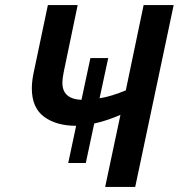

<svg xmlns="http://www.w3.org/2000/svg" viewBox="-20 -734 702 754"><path d="M393 0H511L662 -714H544L474 -379Q447 -368 421.5 -360Q396 -352 371 -348L405 -506H335L300 -342Q225 -345 225 -409Q225 -425 230 -450L285 -714H168L111 -443Q105 -412 105 -387Q105 -311 153 -275.5Q201 -240 279 -240L248 -94H317L350 -249Q378 -255 404 -264Q430 -273 453 -283Z"/></svg>

Font: Noto Sans UI Medium
Style: Italic
Weight: 500
Italic angle: -12°
Designer: Monotype Design Team
Foundry: Monotype Imaging Inc.
Version: Version 1.901